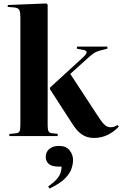

<svg xmlns="http://www.w3.org/2000/svg" viewBox="-20 -788 708 1112"><path d="M34 0V-12L71 -16Q87 -17 92.5 -26.5Q98 -36 98 -63V-687Q98 -716 92.5 -729Q87 -742 62 -745L24 -748L26 -759L249 -768L256 -761V-61Q256 -39 261 -28Q266 -17 285 -16L314 -13V0ZM524 11Q484 11 454.5 -9Q425 -29 397 -74L269 -272V-280L461 -456Q478 -471 481.5 -483Q485 -495 462 -499L425 -506L426 -518H602V-506L574 -499Q557 -495 540 -488.5Q523 -482 497 -459L387 -360L539 -128Q566 -85 583 -68Q600 -51 620 -51Q629 -51 640 -54Q651 -57 662 -64L668 -55Q642 -26 605 -7.5Q568 11 524 11ZM267 304 259 292Q293 268 309.5 248.5Q326 229 331 212Q336 195 337 177H321Q279 177 262 161Q245 145 245 121Q245 91 266.5 74Q288 57 322 57Q362 57 382.5 82Q403 107 403 139Q403 163 393.5 190.5Q384 218 355.5 246.5Q327 275 267 304Z"/></svg>

Font: Literata 72pt
Style: Bold
Weight: 700
Designer: Latin by Veronika Burian and Jose Scaglione. Greek by Irene Vlachou. Cyrillic by Vera Evstafieva.
Foundry: TypeTogether
Version: Version 3.002